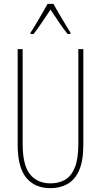

<svg xmlns="http://www.w3.org/2000/svg" viewBox="-20 -970 526 1000"><path d="M414 -217Q414 -130 391 -80.5Q368 -31 329.5 -10.5Q291 10 243 10Q161 10 116.5 -44.5Q72 -99 72 -217V-714H98V-221Q98 -109 136.5 -62Q175 -15 243 -15Q286 -15 318.5 -33.5Q351 -52 369.5 -97Q388 -142 388 -221V-714H414ZM258 -950Q271 -927 289.5 -895Q308 -863 324.5 -836.5Q341 -810 347 -800V-793H332Q311 -819 287 -854.5Q263 -890 243 -920Q224 -892 199.5 -855Q175 -818 155 -793H139V-800Q150 -816 166 -843Q182 -870 199 -899Q216 -928 228 -950Z"/></svg>

Font: Noto Sans Lao UI ExtCond Thin
Style: Regular
Weight: 100
Width: 2
Designer: Monotype Design Team
Foundry: Monotype Imaging Inc.
Version: Version 2.000; ttfautohint (v1.8.4.7-5d5b)